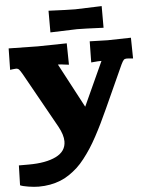

<svg xmlns="http://www.w3.org/2000/svg" viewBox="-66 -858 892 1151"><g transform="rotate(-5 380.0 -282.5)"><path d="M589.8 -674.8Q470.2 -680.2 430.2 -680.2L270 -674.8V-805.2Q390.1 -799.8 430.2 -799.8L589.8 -805.2ZM748 -601.1 750 -476.1Q713.4 -479 712.9 -479Q700.2 -479 694.1 -472.9Q688 -466.8 678.2 -446.8L562 -190.9Q540 -143.1 522 -105.7Q503.9 -68.4 482.7 -29.1Q461.4 10.3 442.1 39.8Q422.9 69.3 400.1 98.6Q377.4 127.9 354.7 148.7Q332 169.4 305.4 187.5Q278.8 205.6 250.2 216.8Q221.7 228 189 234.1Q156.2 240.2 120.1 240.2Q93.3 240.2 58.1 234.6Q22.9 229 8.8 222.2L12.2 103H71.8Q175.3 103 236.1 73Q296.9 43 296.9 -17.1Q296.9 -55.7 269 -106.9L84 -438Q70.3 -461.9 63.5 -469Q56.6 -476.1 44.9 -476.1Q38.1 -476.1 25.6 -474.4Q13.2 -472.7 9.8 -472.2L12.2 -601.1L187 -598.1L361.8 -601.1L363.8 -472.2L339.8 -475.1Q315.4 -479 297.9 -479L439 -212.9L560.1 -478Q537.6 -478 522 -476.1L498 -474.1L500 -601.1L607.9 -598.1Z"/></g></svg>

Font: Zantroke
Style: Regular
Weight: 500
Foundry: gluk
Version: Version 0.36